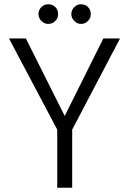

<svg xmlns="http://www.w3.org/2000/svg" viewBox="-20 -879 604 899"><path d="M464 -699C464 -699 283 -336 283 -336C283 -336 101 -699 101 -699C101 -699 22 -699 22 -699C22 -699 248 -272 248 -272C248 -272 248 0 248 0C248 0 318 0 318 0C318 0 318 -272 318 -272C318 -272 542 -699 542 -699C542 -699 464 -699 464 -699ZM206 -767C206 -767 206 -767 206 -767C219 -767 230 -772 239 -781C248 -790 252 -800 252 -813C252 -813 252 -813 252 -813C252 -826 248 -837 239 -846C230 -855 219 -859 206 -859C206 -859 206 -859 206 -859C193 -859 183 -855 174 -846C165 -837 160 -826 160 -813C160 -813 160 -813 160 -813C160 -800 165 -790 174 -781C183 -772 193 -767 206 -767ZM360 -767C360 -767 360 -767 360 -767C373 -767 383 -772 392 -781C401 -790 405 -800 405 -813C405 -813 405 -813 405 -813C405 -826 401 -837 392 -846C383 -855 373 -859 360 -859C360 -859 360 -859 360 -859C347 -859 337 -855 328 -846C319 -837 314 -826 314 -813C314 -813 314 -813 314 -813C314 -800 319 -790 328 -781C337 -772 347 -767 360 -767Z"/></svg>

Font: wox.body
Style: Regular
Weight: 500
Designer: Ninad Kale (Devanagari), Jonny Pinhorn (Latin)
Foundry: Indian Type Foundry
Version: ""